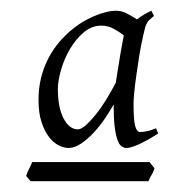

<svg xmlns="http://www.w3.org/2000/svg" viewBox="-20 -624 326 358"><path d="M268.1 -310.1Q265.6 -302.2 262.5 -297.6Q259.3 -293 256.8 -286.1H37.1L28.8 -295.9Q31.2 -303.7 34.2 -309.1Q37.1 -314.5 40 -321.8H258.8ZM195.8 -469.7Q197.8 -481.9 200 -495.4Q202.1 -508.8 204.1 -521Q206.1 -533.2 208 -543Q210 -552.7 210.9 -558.1Q202.6 -564.5 192.1 -570.3Q181.6 -576.2 168.9 -576.2Q150.9 -576.2 136 -563.5Q121.1 -550.8 110.4 -532.5Q99.6 -514.2 93.8 -493.7Q87.9 -473.1 87.9 -458Q87.9 -423.3 98.6 -403.1Q109.4 -382.8 125 -382.8Q131.3 -382.8 140.1 -390.6Q148.9 -398.4 158.9 -410.9Q168.9 -423.3 178.5 -439Q188 -454.6 195.8 -469.7ZM274.9 -375Q252.4 -360.8 238 -354.5Q223.6 -348.1 215.8 -348.1Q210.9 -348.1 206.5 -351.3Q202.1 -354.5 199 -363.3Q195.8 -372.1 193.8 -387.9Q191.9 -403.8 191.9 -429.2Q185.1 -417 175.5 -402.8Q166 -388.7 154.5 -376.5Q143.1 -364.3 131.1 -356.2Q119.1 -348.1 107.9 -348.1Q99.1 -348.1 89.4 -353Q79.6 -357.9 71.3 -368.7Q63 -379.4 57.4 -396.5Q51.8 -413.6 51.8 -438Q51.8 -480.5 71 -516.8Q90.3 -553.2 127.9 -579.1Q135.3 -584 143.8 -588.4Q152.3 -592.8 161.1 -596.2Q169.9 -599.6 179 -601.8Q188 -604 195.8 -604Q207 -604 217 -598.6Q227.1 -593.3 235.4 -587.9Q246.6 -596.7 262.2 -604L267.1 -594.2Q262.7 -590.8 259.5 -587.9Q256.3 -585 254.2 -581.3Q252 -577.6 250.5 -572.3Q249 -566.9 247.1 -558.1Q242.7 -539.1 239.5 -519Q236.3 -499 233.9 -481.4Q231.4 -463.9 230.2 -450.4Q229 -437 229 -431.2Q229 -400.9 231.9 -389.4Q234.9 -377.9 241.2 -377.9Q246.6 -377.9 253.4 -379.2Q260.3 -380.4 271 -384.8Z"/></svg>

Font: Gentium Basic
Style: Italic
Weight: 400
Italic angle: -8°
Designer: J. Victor Gaultney and Annie Olsen
Foundry: SIL International
Version: Version 1.102; 2013; Maintenance release